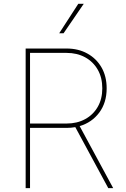

<svg xmlns="http://www.w3.org/2000/svg" viewBox="-20 -980 655 1000"><path d="M113.6 0V-727.3H326.7Q387.8 -727.3 434.8 -701.3Q481.9 -675.4 508.7 -628.9Q535.5 -582.4 535.5 -519.9Q535.5 -445.3 497 -393.6Q458.5 -342 394.9 -323.2L569.6 0H544L372.2 -317.8Q350.1 -313.9 326.7 -313.9H136.4V0ZM136.4 -336.6H326.7Q381.4 -336.6 423.3 -359.4Q465.2 -382.1 489 -423.3Q512.8 -464.5 512.8 -519.9Q512.8 -575.6 489 -617.2Q465.2 -658.7 423.3 -681.6Q381.4 -704.5 326.7 -704.5H136.4ZM288.4 -806.8 387.8 -960.2H416.2L311.1 -806.8Z"/></svg>

Font: Inter UI Thin
Style: Regular
Weight: 100
Designer: Rasmus Andersson
Foundry: rsms
Version: 3.2;8d6f07862